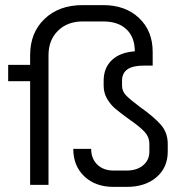

<svg xmlns="http://www.w3.org/2000/svg" viewBox="-20 -724 713 752"><path d="M267 -141H337Q337 -103 361 -79.5Q385 -56 425 -56H476Q516 -56 540.5 -76.5Q565 -97 565 -130V-160Q565 -188 545 -209Q525 -230 484 -258Q451 -282 432 -298Q413 -314 399.5 -337Q386 -360 386 -388V-408Q386 -458 418 -488.5Q450 -519 508 -523Q508 -578 475.5 -609Q443 -640 384 -640H304Q244 -640 207 -603.5Q170 -567 170 -508V0H98V-406H12V-470H98V-508Q98 -596 154.5 -650Q211 -704 304 -704H384Q471 -704 524.5 -653.5Q578 -603 578 -521V-467H542Q458 -467 458 -408V-388Q458 -366 475 -349Q492 -332 531 -303Q582 -267 609.5 -236Q637 -205 637 -160V-130Q637 -68 593 -30Q549 8 476 8H425Q354 8 310.5 -33Q267 -74 267 -141Z"/></svg>

Font: Stavian Regular
Style: Regular
Weight: 400
Version: Version 1.000; ttfautohint (v1.6)